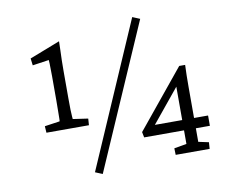

<svg xmlns="http://www.w3.org/2000/svg" viewBox="-74 -722 1012 843"><g transform="rotate(-10 432.5 -301.0)"><path d="M227.5 -326.2Q227.5 -294.9 228 -275.4Q228.5 -255.9 229.5 -246.1Q230.5 -236.3 230.5 -233.4L297.9 -223.6L295.9 -194.3H106.4L104.5 -223.6L171.9 -233.4Q172.9 -235.4 172.9 -245.6Q172.9 -255.9 173.3 -275.4Q173.8 -294.9 173.8 -326.2V-434.6Q173.8 -451.2 173.3 -465.3Q172.9 -479.5 172.9 -490.2Q172.9 -501 171.9 -506.8L98.6 -496.1L94.7 -527.3L230.5 -580.1Q230.5 -562.5 229.5 -540.5Q228.5 -518.6 228 -494.6Q227.5 -470.7 227.5 -447.3ZM286.1 13.7 565.4 -628.9 598.6 -615.2 318.4 27.3ZM755.9 -39.1 801.8 -29.3 799.8 0H648.4L647.5 -29.3L703.1 -39.1V-313.5L714.8 -308.6L569.3 -130.9L573.2 -145.5H818.4V-99.6H525.4L520.5 -124L731.4 -381.8H757.8Q756.8 -358.4 756.3 -333.5Q755.9 -308.6 755.9 -283.2Z"/></g></svg>

Font: Crimson Pro ExtraLight
Style: Regular
Weight: 250
Designer: Jacques Le Bailly
Foundry: Baron von Fonthausen
Version: Version 1.003